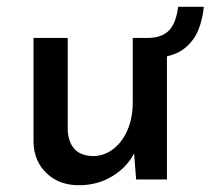

<svg xmlns="http://www.w3.org/2000/svg" viewBox="-20 -530 622 567"><path d="M213 17Q155 17 118 -18Q81 -53 79 -108V-418H180V-144Q182 -111 199 -91Q216 -71 253 -69Q287 -69 314 -89.5Q341 -110 356.5 -146Q372 -182 372 -227V-418H473V0H382L376 -77Q355 -36 311.5 -9.5Q268 17 213 17ZM416 -418Q457 -418 478.5 -439.5Q500 -461 506 -510H582Q575 -449 552 -416Q529 -383 494 -370Q459 -357 416 -357Z"/></svg>

Font: Reem Kufi Ink
Style: Regular
Weight: 400
Designer: Khaled Hosny
Version: Version 1.7